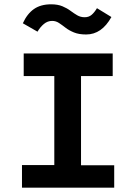

<svg xmlns="http://www.w3.org/2000/svg" viewBox="-20 -871 640 891"><path d="M82 0V-105H232V-518H90V-623H503V-518H356V-104H510V0ZM430 -833 497 -792Q452 -711 380 -711Q346 -711 323 -720.5Q300 -730 284 -742.5Q268 -755 253.5 -764.5Q239 -774 222 -774Q201 -774 184 -760Q167 -746 154 -724L86 -763Q106 -807 137.5 -829Q169 -851 217 -851Q248 -851 269.5 -842Q291 -833 307 -821Q323 -809 338.5 -800Q354 -791 373 -791Q392 -791 405 -802Q418 -813 430 -833Z"/></svg>

Font: Inconsolata Expanded ExtraBold
Style: Regular
Weight: 800
Width: 7
Monospace: yes
Designer: Raph Levien, Cyreal, Brenton Simpson
Foundry: Raph Levien, Cyreal, Google
Version: Version 3.001; ttfautohint (v1.8.2.53-6de2)